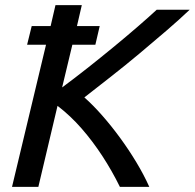

<svg xmlns="http://www.w3.org/2000/svg" viewBox="-20 -731 762 751"><path d="M27 0 160 -556H86L104 -629H178L197 -711H300L281 -629H370L353 -556H263L223 -389Q269 -423 321 -464Q373 -505 424 -547Q475 -589 519.5 -627.5Q564 -666 593 -693H722Q682 -655 631.5 -611.5Q581 -568 526 -522Q471 -476 415.5 -432.5Q360 -389 310 -350Q344 -320 380 -279Q416 -238 450 -191.5Q484 -145 513.5 -96Q543 -47 564 0H449Q418 -63 380.5 -120.5Q343 -178 299.5 -228Q256 -278 205 -317L130 0Z"/></svg>

Font: Ubuntu Sans Medium
Style: Italic
Weight: 500
Italic angle: -13.5°
Designer: Dalton Maag Ltd
Foundry: Dalton Maag Ltd
Version: Version 1.006